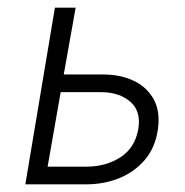

<svg xmlns="http://www.w3.org/2000/svg" viewBox="-20 -480 481 500"><path d="M123 -460H177L146 -286H249Q294 -286 328.5 -269.5Q363 -253 380.5 -221Q398 -189 391 -142Q384 -95 357 -63.5Q330 -32 290.5 -16Q251 0 205 0H46ZM246 -240H138L104 -46H208Q258 -47 294.5 -71Q331 -95 340 -143Q348 -189 320.5 -214Q293 -239 246 -240Z"/></svg>

Font: Jost* Light
Style: Italic
Weight: 300
Italic angle: -10°
Version: Version 3.7